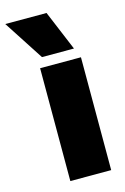

<svg xmlns="http://www.w3.org/2000/svg" viewBox="-186 -844 583 899"><g transform="rotate(-15 105.5 -394.5)"><path d="M39 0V-547H237V0ZM61 -595 -65 -789H135L216 -595Z"/></g></svg>

Font: Georama ExtraCondensed Thin ExtraBold
Style: Regular
Weight: 800
Version: Version 1.001